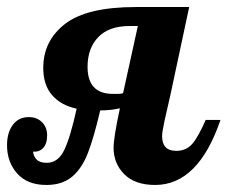

<svg xmlns="http://www.w3.org/2000/svg" viewBox="-58 -520 647 546"><path d="M-38 -107Q-38 -143 -21.5 -165Q-5 -187 24 -187Q47 -187 61.5 -172.5Q76 -158 76 -135Q76 -111 64.5 -99Q53 -87 36 -89Q37 -76 46 -66.5Q55 -57 75 -57Q107 -57 124.5 -93Q142 -129 160 -211Q116 -220 90.5 -249Q65 -278 65 -327Q65 -404 127 -452Q189 -500 328 -500H480L427 -252Q417 -209 410 -177Q403 -145 403 -133Q403 -91 443 -91Q471 -91 488 -110Q505 -129 527 -179H569Q506 6 383 6Q326 6 295.5 -24.5Q265 -55 265 -100Q265 -129 283 -212Q256 -206 227 -206Q209 -129 192 -85Q175 -41 147 -17.5Q119 6 74 6Q20 6 -9 -26.5Q-38 -59 -38 -107ZM276 -253Q287 -253 292 -255L334 -446H310Q252 -446 221.5 -414.5Q191 -383 191 -330Q191 -253 263 -253Z"/></svg>

Font: Lobster
Style: Regular
Weight: 400
Designer: Impallari Type
Foundry: Impallari Type
Version: Version 2.100